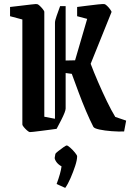

<svg xmlns="http://www.w3.org/2000/svg" viewBox="-20 -634 635 936"><path d="M435 -16Q418 -49 399.5 -92.5Q381 -136 363.5 -183Q346 -230 330 -274L300 -278V-105Q300 -91 278 -48L256 -6Q244 -4 223 -1.5Q202 1 180.5 4Q159 7 143.5 8.5Q128 10 125 10Q120 9 111.5 1.5Q103 -6 96 -14.5Q89 -23 89 -27V-539L29 -555V-600Q47 -602 76.5 -605.5Q106 -609 131 -612Q156 -615 161 -614Q166 -613 174 -605.5Q182 -598 189 -589Q196 -580 196 -577V-65L248 -55V-523Q248 -534 256 -556.5Q264 -579 273 -604H300V-339L346 -340L405 -542L356 -555V-600Q374 -602 403.5 -606Q433 -610 458 -612.5Q483 -615 488 -614Q493 -614 501.5 -606Q510 -598 516.5 -589Q523 -580 524 -576L422 -323Q437 -283 458 -234.5Q479 -186 501 -140.5Q523 -95 542 -64L595 -46L585 7Q558 8 524.5 5.5Q491 3 465 -2.5Q439 -8 435 -16ZM298 282 256 263Q266 236 272 214.5Q278 193 280 177Q262 167 253.5 153.5Q245 140 247 133L250 116Q251 113 263.5 103Q276 93 289 84Q302 75 305 75Q310 75 322.5 86Q335 97 345.5 110Q356 123 356 128Q356 146 346.5 175Q337 204 324 234Q311 264 298 282Z"/></svg>

Font: Grenze Gotisch Medium
Style: Regular
Weight: 500
Designer: Renata Polastri
Foundry: Omnibus-Type
Version: Version 1.001